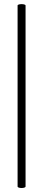

<svg xmlns="http://www.w3.org/2000/svg" viewBox="-20 -758 208 939"><path d="M66 -731V154C66 164 105 164 105 154V-731C105 -740 66 -740 66 -731Z"/></svg>

Font: Cormorant Garamond
Style: Regular
Weight: 400
Designer: Christian Thalmann (Catharsis Fonts)
Foundry: Catharsis Fonts
Version: Version 4.002;Glyphs 3.4 (3410)